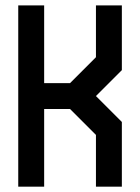

<svg xmlns="http://www.w3.org/2000/svg" viewBox="-20 -704 528 724"><path d="M48.8 -683.6H146.5V-390.6H244.1L341.8 -488.3V-683.6H439.5V-439.5L341.8 -341.8L439.5 -244.1V0H341.8V-195.3L244.1 -293H146.5V0H48.8Z"/></svg>

Font: BabelStone Runic Ruled
Style: Regular
Weight: 400
Designer: Andrew West
Foundry: BabelStone
Version: Version 7.004 November 9, 2023